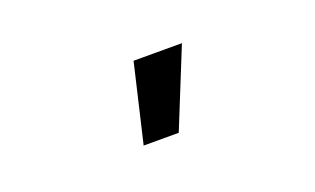

<svg xmlns="http://www.w3.org/2000/svg" viewBox="-45 -959 1089 663"><g transform="rotate(-20 500.0 -627.5)"><path d="M640.6 -770.5 524.4 -483.4H395.5L462.9 -770.5Z"/></g></svg>

Font: Gen Shin Gothic Monospace Bold
Style: Bold
Weight: 700
Designer: [Source Han Sans]
Ryoko NISHIZUKA  (kana & ideographs); Paul D. Hunt (Latin, Greek & Cyrillic); Wenlong ZHANG  (bopomofo
Version: Version 1.002.20150607